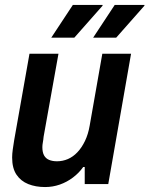

<svg xmlns="http://www.w3.org/2000/svg" viewBox="-20 -743 603 775"><path d="M162 12Q124 12 94 0Q64 -12 46.5 -38Q29 -64 29 -107Q29 -122 31.5 -139.5Q34 -157 37 -176L99 -526H216L156 -191Q155 -179 153 -168.5Q151 -158 151 -149Q151 -128 158 -115.5Q165 -103 178.5 -97.5Q192 -92 210 -92Q233 -92 254 -101Q275 -110 292.5 -128.5Q310 -147 323 -174Q336 -201 342 -236L393 -526H509L417 0H322V-69H316Q299 -45 274.5 -26.5Q250 -8 221.5 2Q193 12 162 12ZM187 -591 274 -723H394V-720L280 -591ZM356 -591 443 -723H563V-720L449 -591Z"/></svg>

Font: Archivo SemiCondensed SemiBold
Style: Italic
Weight: 600
Width: 4
Italic angle: -10°
Designer: Hector Gatti
Foundry: Omnibus-Type
Version: Version 2.001